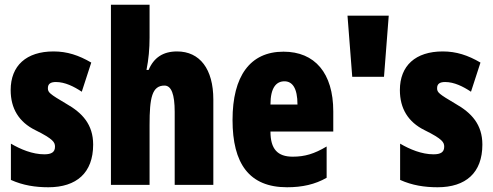

<svg xmlns="http://www.w3.org/2000/svg" viewBox="-20 -780 2080 810"><path d="M373 -170C373 -255 327 -304 260 -342C189 -384 182 -390 182 -408C182 -426 193 -434 216 -434C254 -434 292 -415 325 -393L365 -516C312 -547 263 -563 206 -563C91 -563 25 -503 25 -400C25 -322 60 -265 129 -231C206 -193 212 -179 212 -161C212 -138 197 -129 167 -129C117 -129 67 -150 26 -174V-21C77 2 129 10 184 10C303 10 373 -51 373 -170Z M611 -621V-760H448V0H611V-253C611 -367 621 -419 674 -419C703 -419 717 -382 717 -308V0H880V-360C880 -489 823 -563 727 -563C668 -563 629 -537 607 -485H598C607 -529 611 -575 611 -621Z M1176 -562C1035 -562 961 -459 961 -274C961 -90 1031 10 1191 10C1255 10 1309 -2 1358 -30V-162C1306 -131 1266 -119 1215 -119C1151 -119 1121 -151 1121 -225H1386V-310C1386 -472 1308 -562 1176 -562ZM1180 -437C1213 -437 1235 -409 1235 -339H1121C1121 -411 1146 -437 1180 -437Z M1620 -714H1446L1466 -456H1600Z M2015 -170C2015 -255 1969 -304 1902 -342C1831 -384 1824 -390 1824 -408C1824 -426 1835 -434 1858 -434C1896 -434 1934 -415 1967 -393L2007 -516C1954 -547 1905 -563 1848 -563C1733 -563 1667 -503 1667 -400C1667 -322 1702 -265 1771 -231C1848 -193 1854 -179 1854 -161C1854 -138 1839 -129 1809 -129C1759 -129 1709 -150 1668 -174V-21C1719 2 1771 10 1826 10C1945 10 2015 -51 2015 -170Z"/></svg>

Font: Noto Sans Bengali ExtraCondensed Black
Style: Regular
Weight: 900
Width: 2
Designer: Joana Ranito - Universal Thirst; Jelle Bosma - Monotype Design Team
Foundry: Universal Thirst ehf.
Version: Version 3.000